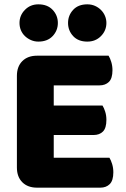

<svg xmlns="http://www.w3.org/2000/svg" viewBox="-20 -863 581 886"><path d="M58 -513Q58 -556 83 -581Q108 -606 151 -606H481Q488 -595 493.5 -577Q499 -559 499 -539Q499 -501 482.5 -485Q466 -469 439 -469H228V-376H453Q460 -365 465.5 -347.5Q471 -330 471 -310Q471 -272 455 -256Q439 -240 412 -240H228V-135H485Q492 -124 497.5 -106Q503 -88 503 -68Q503 -30 486.5 -13.5Q470 3 443 3H151Q108 3 83 -22Q58 -47 58 -90ZM70 -757Q70 -792 95 -817.5Q120 -843 157 -843Q199 -843 223 -817.5Q247 -792 247 -757Q247 -722 223 -696.5Q199 -671 157 -671Q139 -671 123 -678Q107 -685 95 -696.5Q83 -708 76.5 -723.5Q70 -739 70 -757ZM294 -757Q294 -792 317.5 -817.5Q341 -843 383 -843Q402 -843 418 -836Q434 -829 446 -817Q458 -805 464.5 -789.5Q471 -774 471 -757Q471 -722 446 -696.5Q421 -671 383 -671Q341 -671 317.5 -696.5Q294 -722 294 -757Z"/></svg>

Font: BALOOCHETTANREGULAR
Style: Book
Weight: 400
Designer: Maithili Shingre and Ek Type
Foundry: Ek Type
Version: Version 1.100;PS 1.000;hotconv 1.0.88;makeotf.lib2.5.647800;